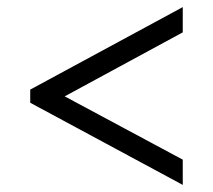

<svg xmlns="http://www.w3.org/2000/svg" viewBox="-20 -628 599 540"><path d="M494 -108 65 -339V-376L494 -608V-537L162 -357L494 -179Z"/></svg>

Font: Noto Serif NP Hmong Medium
Style: Regular
Weight: 500
Designer: Dalton Maag Ltd
Foundry: Dalton Maag Ltd
Version: Version 1.001; ttfautohint (v1.8.4.7-5d5b)